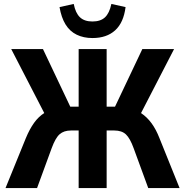

<svg xmlns="http://www.w3.org/2000/svg" viewBox="-20 -954 940 974"><path d="M8 0 111 -253Q130 -299 153 -331Q176 -363 206 -381.5Q236 -400 274 -407L212 -366L37 -705H198L345 -395L324 -413H379V-705H521V-413H575L555 -395L702 -705H863L688 -366L627 -407Q666 -400 696 -380Q726 -360 749 -328.5Q772 -297 789 -253L891 0H732L658 -202Q640 -252 619 -272Q598 -292 560 -292H521V0H379V-292H340Q304 -292 282.5 -273Q261 -254 242 -202L168 0ZM449 -761Q404 -761 369 -778Q334 -795 312.5 -830Q291 -865 282 -918L354 -934Q363 -888 385.5 -866.5Q408 -845 449 -845Q490 -845 512.5 -866Q535 -887 545 -934L617 -918Q607 -839 564 -800Q521 -761 449 -761Z"/></svg>

Font: Nunito Sans 10pt Condensed ExtraBold
Style: Regular
Weight: 800
Width: 3
Designer: Vernon Adams
Foundry: Vernon Adams
Version: Version 3.101;gftools[0.9.27]